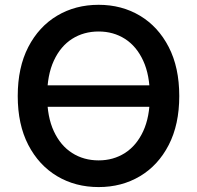

<svg xmlns="http://www.w3.org/2000/svg" viewBox="-20 -757 808 787"><path d="M628.4 -407.2V-319.3H142.6V-407.2ZM384.3 9.8Q289.1 9.8 214.1 -34.9Q139.2 -79.6 95.9 -163.1Q52.7 -246.6 52.7 -363.3Q52.7 -480.5 95.9 -564.2Q139.2 -647.9 214.1 -692.6Q289.1 -737.3 384.3 -737.3Q479 -737.3 553.7 -692.6Q628.4 -647.9 671.6 -564.2Q714.8 -480.5 714.8 -363.3Q714.8 -246.6 671.6 -162.8Q628.4 -79.1 553.7 -34.7Q479 9.8 384.3 9.8ZM384.3 -99.6Q444.8 -99.6 492.2 -129.9Q539.6 -160.2 566.9 -219Q594.2 -277.8 594.2 -363.3Q594.2 -449.2 566.9 -508.3Q539.6 -567.4 492.2 -597.7Q444.8 -627.9 384.3 -627.9Q323.2 -627.9 275.6 -597.7Q228 -567.4 200.7 -508.3Q173.3 -449.2 173.3 -363.3Q173.3 -277.8 200.7 -219Q228 -160.2 275.6 -129.9Q323.2 -99.6 384.3 -99.6Z"/></svg>

Font: Inter Cardless
Style: Medium
Weight: 500
Designer: Rasmus Andersson
Foundry: rsms
Version: Version 4.001;git-9221beed3